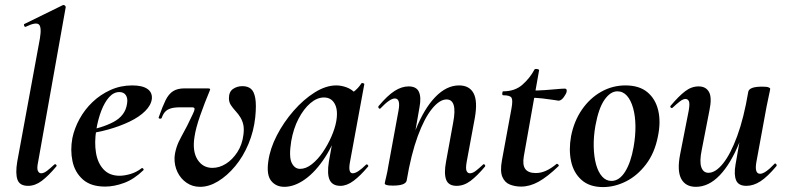

<svg xmlns="http://www.w3.org/2000/svg" viewBox="-20 -746 3196 780"><path d="M94 9Q60 9 51 -16Q42 -41 50 -89L142 -589Q150 -637 137.5 -647Q125 -657 84 -637Q80 -636 78 -642Q76 -648 80 -649L235 -725Q240 -727 244 -723Q248 -719 247 -717L135 -89Q129 -61 134 -51.5Q139 -42 147 -42Q158 -42 171 -52Q184 -62 200 -77Q204 -81 208 -77Q212 -73 208 -69Q177 -32 150 -11.5Q123 9 94 9Z M407 12Q349 12 316.5 -17Q284 -46 274.5 -91Q265 -136 274 -185Q282 -224 303 -262.5Q324 -301 356 -331.5Q388 -362 429 -380.5Q470 -399 517 -399Q558 -399 578.5 -385Q599 -371 597 -345Q594 -319 570 -295Q546 -271 506.5 -252Q467 -233 418.5 -219.5Q370 -206 320 -201L322 -214Q393 -225 441 -250.5Q489 -276 496 -324Q500 -346 491.5 -359Q483 -372 465 -372Q442 -372 423.5 -351.5Q405 -331 391.5 -296Q378 -261 371 -218Q363 -167 370 -125Q377 -83 401 -57.5Q425 -32 466 -32Q485 -32 509.5 -39Q534 -46 556 -63Q558 -65 561.5 -61Q565 -57 563 -55Q525 -18 484.5 -3Q444 12 407 12Z M793 13Q762 13 738 -3.5Q714 -20 701 -47Q688 -74 689 -106Q692 -147 716.5 -190.5Q741 -234 763 -282Q770 -296 770.5 -303Q771 -310 760 -310H712Q688 -310 673.5 -305.5Q659 -301 650.5 -291.5Q642 -282 637 -267Q635 -263 629 -264Q623 -265 625 -270Q640 -313 652.5 -338.5Q665 -364 683 -375.5Q701 -387 730 -387H823Q831 -387 833 -385Q835 -383 831 -375Q812 -330 793.5 -277.5Q775 -225 770 -189Q761 -131 782.5 -97.5Q804 -64 843 -64Q871 -64 897.5 -80.5Q924 -97 944 -127.5Q964 -158 969 -199Q972 -223 968.5 -239Q965 -255 957 -268.5Q949 -282 936 -296Q926 -307 918 -319Q910 -331 910 -347Q910 -373 926.5 -384.5Q943 -396 965 -396Q986 -396 999 -385.5Q1012 -375 1017 -347.5Q1022 -320 1017 -270Q1011 -213 989.5 -161.5Q968 -110 935.5 -71Q903 -32 866 -9.5Q829 13 793 13Z M1135 13Q1101 13 1081.5 -11.5Q1062 -36 1070 -91Q1077 -142 1104.5 -195.5Q1132 -249 1172.5 -295.5Q1213 -342 1258.5 -370.5Q1304 -399 1346 -399Q1366 -399 1387 -391.5Q1408 -384 1423.5 -367.5Q1439 -351 1441 -324L1381 -357Q1398 -359 1416.5 -373Q1435 -387 1448 -407Q1450 -410 1455.5 -408Q1461 -406 1460 -404L1402 -89Q1393 -42 1413 -42Q1423 -42 1437 -51.5Q1451 -61 1467 -77Q1470 -80 1474 -76Q1478 -72 1475 -69Q1444 -32 1416.5 -11.5Q1389 9 1363 9Q1331 9 1319.5 -14.5Q1308 -38 1316 -89L1341 -229L1362 -246Q1338 -164 1300 -106Q1262 -48 1219 -17.5Q1176 13 1135 13ZM1199 -60Q1223 -60 1247 -79Q1271 -98 1291.5 -128Q1312 -158 1326.5 -191.5Q1341 -225 1346 -253Q1354 -298 1340 -324Q1326 -350 1296 -350Q1268 -350 1241 -327Q1214 -304 1193 -264Q1172 -224 1163 -172Q1153 -109 1165 -84.5Q1177 -60 1199 -60Z M1835 9Q1802 9 1792.5 -16Q1783 -41 1792 -89L1821 -248Q1839 -342 1794 -342Q1766 -342 1735 -304Q1704 -266 1677 -192.5Q1650 -119 1632 -12L1614 -13Q1634 -132 1668.5 -218.5Q1703 -305 1748.5 -352Q1794 -399 1845 -399Q1887 -399 1904 -367Q1921 -335 1909 -267L1876 -89Q1871 -61 1875.5 -51.5Q1880 -42 1889 -42Q1900 -42 1913 -52Q1926 -62 1942 -77Q1945 -81 1949 -77Q1953 -73 1950 -69Q1919 -32 1892 -11.5Q1865 9 1835 9ZM1576 8Q1557 8 1550 5.5Q1543 3 1543 0Q1543 -4 1548.5 -26Q1554 -48 1558 -74L1599 -297Q1608 -346 1584 -346Q1574 -346 1559.5 -336Q1545 -326 1526 -306Q1523 -302 1519 -306.5Q1515 -311 1518 -315Q1554 -358 1583 -376.5Q1612 -395 1640 -395Q1672 -395 1682 -372.5Q1692 -350 1684 -309L1632 -12Q1627 8 1576 8Z M2097 12Q2073 12 2052 4Q2031 -4 2021 -27Q2011 -50 2019 -94L2058 -306Q2064 -339 2058 -349Q2052 -359 2024 -359Q2020 -359 2020.5 -367Q2021 -375 2024 -375Q2072 -375 2102.5 -402Q2133 -429 2151 -463Q2153 -467 2162 -465.5Q2171 -464 2170 -460L2108 -111Q2102 -76 2114 -59.5Q2126 -43 2157 -43Q2177 -43 2197.5 -52Q2218 -61 2241 -80Q2243 -82 2247.5 -78Q2252 -74 2249 -71Q2203 -27 2167.5 -7.5Q2132 12 2097 12ZM2249 -337Q2248 -337 2229.5 -340Q2211 -343 2184.5 -346Q2158 -349 2130 -349L2132 -378Q2166 -378 2194 -380Q2222 -382 2243 -384Q2264 -386 2275 -386Q2280 -386 2281.5 -382Q2283 -378 2282 -374Q2281 -366 2270.5 -351.5Q2260 -337 2249 -337Z M2430 14Q2375 14 2342.5 -15Q2310 -44 2300 -91Q2290 -138 2300 -193Q2312 -254 2344 -300.5Q2376 -347 2422 -373Q2468 -399 2521 -399Q2577 -399 2610 -371.5Q2643 -344 2654 -297.5Q2665 -251 2653 -193Q2640 -125 2604.5 -78.5Q2569 -32 2523 -9Q2477 14 2430 14ZM2464 -11Q2496 -11 2519.5 -48.5Q2543 -86 2554 -149Q2562 -194 2561.5 -234.5Q2561 -275 2552 -307Q2543 -339 2527 -357Q2511 -375 2488 -375Q2460 -375 2436 -341Q2412 -307 2399 -236Q2391 -191 2392 -150Q2393 -109 2401.5 -78Q2410 -47 2426 -29Q2442 -11 2464 -11Z M2807 13Q2765 13 2747.5 -19.5Q2730 -52 2743 -119L2778 -297Q2783 -326 2778.5 -335Q2774 -344 2765 -344Q2755 -344 2742 -334Q2729 -324 2713 -309Q2709 -305 2705 -309Q2701 -313 2705 -317Q2737 -355 2763 -375Q2789 -395 2818 -395Q2848 -395 2860.5 -372Q2873 -349 2862 -297L2831 -138Q2821 -90 2829 -67Q2837 -44 2858 -44Q2887 -44 2917.5 -82Q2948 -120 2975 -193.5Q3002 -267 3020 -374L3038 -373Q3019 -255 2984 -168Q2949 -81 2904 -34Q2859 13 2807 13ZM3012 9Q2980 9 2970.5 -13.5Q2961 -36 2968 -77L3020 -374Q3025 -394 3076 -394Q3096 -394 3102.5 -391Q3109 -388 3109 -386Q3109 -382 3104 -360Q3099 -338 3094 -312L3053 -89Q3044 -40 3068 -40Q3078 -40 3092.5 -50Q3107 -60 3126 -80Q3129 -84 3133 -79.5Q3137 -75 3134 -71Q3098 -28 3069.5 -9.5Q3041 9 3012 9Z"/></svg>

Font: Cormorant
Style: Bold Italic
Weight: 700
Italic angle: -10°
Designer: Christian Thalmann (Catharsis Fonts)
Foundry: Catharsis Fonts
Version: Version 4.000